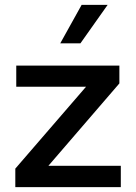

<svg xmlns="http://www.w3.org/2000/svg" viewBox="-20 -770 559 790"><path d="M315.9 -750H422.9L311 -591.8H228ZM43 -76.2 334 -413.1H46.9V-500H471.2V-426.8L179.2 -87.9H477.1V0H43Z"/></svg>

Font: Oakes Grotesk
Style: Medium
Weight: 500
Designer: Samuel Oakes
Foundry: Samuel Oakes
Version: Version 1.0 | wf-rip DC20170320